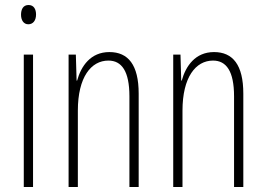

<svg xmlns="http://www.w3.org/2000/svg" viewBox="-20 -747 1060 767"><path d="M94 -727C72 -727 64 -709 64 -688C64 -667 74 -650 93 -650C112 -650 124 -665 124 -689C124 -709 116 -727 94 -727ZM112 -529H75V0H112Z M417 -539C342 -539 304 -483 288 -425H286L283 -529H254V0H291V-305C291 -439 344 -505 413 -505C466 -505 497 -463 497 -362V0H534V-373C534 -488 492 -539 417 -539Z M835 -539C760 -539 722 -483 706 -425H704L701 -529H672V0H709V-305C709 -439 762 -505 831 -505C884 -505 915 -463 915 -362V0H952V-373C952 -488 910 -539 835 -539Z"/></svg>

Font: Noto Sans Thai Looped ExtraCondensed ExtraLight
Style: Regular
Weight: 200
Width: 2
Designer: Sasikarn Vongin, Ben Mitchell
Foundry: The Fontpad Ltd
Version: Version 1.001